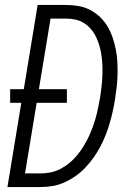

<svg xmlns="http://www.w3.org/2000/svg" viewBox="-20 -755 540 775"><path d="M10 0 66 -340H21V-395H76L132 -735H246Q272 -735 297.5 -730.5Q323 -726 344.5 -714.5Q366 -703 383.5 -686.5Q401 -670 413.5 -649Q426 -628 434 -605Q442 -582 447 -557.5Q452 -533 453.5 -507.5Q455 -482 454.5 -456Q454 -430 451 -404Q448 -378 444 -352Q440 -327 434.5 -303Q429 -279 422 -255Q415 -231 405.5 -207.5Q396 -184 384 -161.5Q372 -139 357 -118Q342 -97 324 -78Q306 -59 284.5 -44Q263 -29 239.5 -18.5Q216 -8 191.5 -4Q167 0 143 0ZM81 -55H143Q163 -55 183.5 -59Q204 -63 223.5 -73Q243 -83 260 -97Q277 -111 291 -128Q305 -145 316.5 -163.5Q328 -182 337 -201Q346 -220 353.5 -240Q361 -260 366.5 -280Q372 -300 376 -320Q380 -340 384 -361Q387 -381 389.5 -402Q392 -423 393 -443.5Q394 -464 393.5 -484.5Q393 -505 390.5 -525Q388 -545 383 -564Q378 -583 370 -601Q362 -619 350 -634Q338 -649 322 -660Q306 -671 286.5 -675.5Q267 -680 246 -680H184L137 -395H250V-340H128Z"/></svg>

Font: Iosevka SS04 Light Oblique
Style: Regular
Weight: 300
Italic angle: -9°
Monospace: yes
Designer: Belleve Invis
Foundry: Belleve Invis
Version: Version 19.0.0; ttfautohint (v1.8.4)